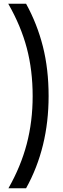

<svg xmlns="http://www.w3.org/2000/svg" viewBox="-20 -892 337 1023"><path d="M25 111Q91 -5 122.5 -125Q154 -245 154 -380Q154 -517 123 -635Q92 -753 24 -872H119Q178 -765 208.5 -644.5Q239 -524 239 -380Q239 -105 119 111Z"/></svg>

Font: Open Sauce One
Style: Regular
Weight: 400
Designer: Alfredo Marco Pradil
Foundry: Creative Sauce Fz LLC
Version: Version 1.477